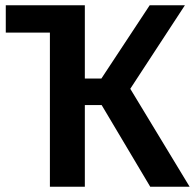

<svg xmlns="http://www.w3.org/2000/svg" viewBox="-20 -711 742 731"><path d="M367 -311H303V0H170V-587H2V-691H303V-412H366L550 -691H684L476 -373L702 0H552Z"/></svg>

Font: Qnwhxotralxmqkhsjrfbfhwcoqn
Style: Regular
Weight: 500
Designer: Carrois Corporate & Edenspiekermann
Foundry: Carrois Corporate GbR & Edenspiekermann AG
Version: Version 2.001